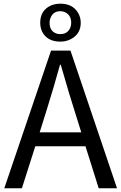

<svg xmlns="http://www.w3.org/2000/svg" viewBox="-20 -1003 646 1023"><path d="M301.8 -943.4Q262.7 -943.4 249 -907.2Q244.1 -895.5 244.1 -881.8Q244.1 -835 284.2 -823.2Q293 -821.3 301.8 -821.3Q339.8 -821.3 354.5 -855.5Q359.4 -868.2 359.4 -881.8Q359.4 -922.9 325.2 -938.5Q313.5 -943.4 301.8 -943.4ZM301.8 -781.2Q232.4 -781.2 205.1 -833Q194.3 -855.5 194.3 -881.8Q194.3 -946.3 249 -972.7Q273.4 -983.4 301.8 -983.4Q366.2 -983.4 395.5 -935.5Q410.2 -911.1 410.2 -881.8Q410.2 -821.3 356.4 -793.9Q331.1 -781.2 301.8 -781.2ZM191.4 -297.9H413.1L377.9 -410.2Q354.5 -481.4 303.7 -658.2H299.8Q265.6 -534.2 226.6 -410.2ZM505.9 0 435.5 -223.6H168L96.7 0H2.9L252 -733.4H355.5L603.5 0Z"/></svg>

Font: Taipei Sans TC Beta
Style: Regular
Weight: 400
Designer: JT Foundry
Foundry: JT Foundry
Version: Version 1.000